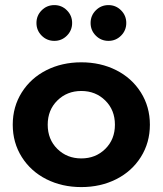

<svg xmlns="http://www.w3.org/2000/svg" viewBox="-20 -727 645 761"><path d="M66.4 -104.5Q30.5 -161.4 30.5 -232.7Q30.5 -304.1 66.4 -360.9Q102.3 -417.7 164.1 -448.9Q225.9 -480 302.3 -480Q378.6 -480 440.5 -448.9Q502.3 -417.7 538.2 -360.9Q574.1 -304.1 574.1 -232.7Q574.1 -161.4 538.2 -104.5Q502.3 -47.7 440.5 -16.6Q378.6 14.5 302.3 14.5Q225.9 14.5 164.1 -16.6Q102.3 -47.7 66.4 -104.5ZM397.3 -328.6Q359.1 -366.4 302.3 -366.4Q245.5 -366.4 207.3 -328.6Q169.1 -290.9 169.1 -232.7Q169.1 -174.5 207.3 -136.8Q245.5 -99.1 302.3 -99.1Q359.1 -99.1 397.3 -136.8Q435.5 -174.5 435.5 -232.7Q435.5 -290.9 397.3 -328.6ZM410 -565Q380.5 -565 359.8 -585.7Q339.1 -606.4 339.1 -635.9Q339.1 -665.5 359.8 -686.1Q380.5 -706.8 410 -706.8Q439.1 -706.8 459.8 -686.1Q480.5 -665.5 480.5 -635.9Q480.5 -606.4 459.8 -585.7Q439.1 -565 410 -565ZM195.5 -565Q165.9 -565 145.2 -585.7Q124.5 -606.4 124.5 -635.9Q124.5 -665.5 145.2 -686.1Q165.9 -706.8 195.5 -706.8Q224.5 -706.8 245.2 -686.1Q265.9 -665.5 265.9 -635.9Q265.9 -606.4 245.2 -585.7Q224.5 -565 195.5 -565Z"/></svg>

Font: Spartan MB
Style: Bold
Weight: 700
Designer: Matt Bailey, Mirko Velimirovic
Foundry: Matt Bailey
Version: Version 1.005